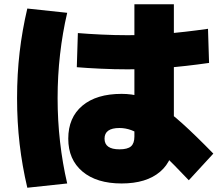

<svg xmlns="http://www.w3.org/2000/svg" viewBox="-20 -820 1040 900"><path d="M550 40Q433 40 366.5 -16Q300 -72 300 -170Q300 -269 366 -324.5Q432 -380 550 -380Q597 -380 639 -368Q681 -356 728 -325.5Q775 -295 835.5 -240.5Q896 -186 980 -100L865 25Q792 -52 742 -100Q692 -148 657.5 -174Q623 -200 595.5 -210Q568 -220 540 -220Q470 -220 470 -170Q470 -120 540 -120Q578 -120 594 -134Q610 -148 610 -180V-800H795V-170Q795 -70 730.5 -15Q666 40 550 40ZM576 -495Q517 -495 452 -498Q387 -501 340 -505L345 -665Q392 -661 455.5 -658Q519 -655 577 -655Q664 -655 753.5 -662Q843 -669 955 -685L960 -525Q847 -509 756 -502Q665 -495 576 -495ZM108 60Q84 -42 72 -145Q60 -248 60 -360Q60 -472 72 -575Q84 -678 108 -780L295 -760Q273 -666 261.5 -565Q250 -464 250 -360Q250 -256 261.5 -155Q273 -54 295 40Z"/></svg>

Font: M PLUS 2 Thin Black
Style: Regular
Weight: 900
Version: Version 1.001